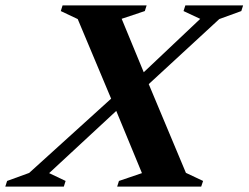

<svg xmlns="http://www.w3.org/2000/svg" viewBox="-86 -690 919 710"><path d="M378.5 -311.9 95.7 -49.8 156.6 -20.9 150 0H-66.4L-59.7 -20.9L21.8 -50.5L356.4 -353.7L405.5 -385L654.4 -620.2L592.7 -649.1L599.4 -670H813L806.3 -649.1L724.9 -619.5L426.9 -344.7ZM438.9 -49.8 338 -294.1 330.3 -312.4 201.4 -619.5 138.8 -649.1 145.4 -670H456.2L449.5 -649.1L363.9 -620.5L450.5 -410.8L457.6 -394.3L601.5 -50.8L665 -20.9L658 0H347.3L353.9 -20.9Z"/></svg>

Font: Newsreader Text
Style: Italic
Weight: 400
Italic angle: -17°
Designer: Hugues Gentile
Foundry: Production Type
Version: Version 1.001